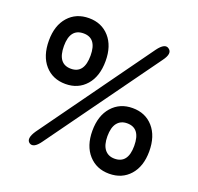

<svg xmlns="http://www.w3.org/2000/svg" viewBox="-126 -848 1027 996"><g transform="rotate(20 387.5 -350.5)"><path d="M202 -349Q131 -349 88 -398Q45 -447 45 -532Q45 -615 88 -663.5Q131 -712 202 -712Q272 -712 315 -663.5Q358 -615 358 -532Q358 -447 315 -398Q272 -349 202 -349ZM574 11Q504 11 460.5 -37.5Q417 -86 417 -169Q417 -253 460.5 -302Q504 -351 574 -351Q645 -351 688 -302Q731 -253 731 -169Q731 -86 688 -37.5Q645 11 574 11ZM193 -27Q159 21 133 3Q109 -15 142 -64L582 -676Q618 -725 643 -705Q669 -686 634 -639ZM574 -72Q648 -72 648 -169Q648 -267 574 -267Q539 -267 519.5 -242.5Q500 -218 500 -169Q500 -121 519.5 -96.5Q539 -72 574 -72ZM202 -433Q275 -433 275 -532Q275 -628 202 -628Q128 -628 128 -532Q128 -433 202 -433Z"/></g></svg>

Font: Zen Maru Gothic
Style: Bold
Weight: 700
Designer: Yoshimichi Ohira
Foundry: Positype
Version: Version 1.001